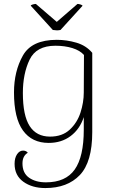

<svg xmlns="http://www.w3.org/2000/svg" viewBox="-20 -716 571 974"><path d="M54 115Q54 85 66.5 66.5Q79 48 97 48Q113 48 121 59Q94 75 94 113Q94 162 127.5 185.5Q161 209 213 209Q313 209 359 144Q405 79 405 -58V-122Q385 -61 338.5 -26Q292 9 227 9Q142 9 96.5 -54Q51 -117 51 -247Q51 -354 96 -434Q141 -514 268 -514Q318 -514 367.5 -499.5Q417 -485 448 -448V-46Q448 106 385 172Q322 238 210 238Q143 238 98.5 206Q54 174 54 115ZM405 -247 406 -437Q386 -460 347.5 -472Q309 -484 261 -484Q164 -484 130 -413Q96 -342 96 -244Q96 -130 130.5 -76.5Q165 -23 234 -23Q296 -23 334 -58.5Q372 -94 388.5 -145.5Q405 -197 405 -247ZM268 -605 373 -696Q379 -696 387.5 -693.5Q396 -691 399 -687L287 -564Q277 -562 269 -562Q262 -562 248 -564L136 -687Q137 -691 146.5 -693.5Q156 -696 162 -696Z"/></svg>

Font: Arima Madurai ExtraLight
Style: Regular
Weight: 275
Designer: Joana Correia and Natanael Gama
Foundry: NDISCOVER
Version: Version 1.019